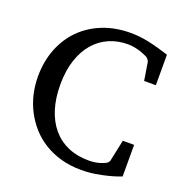

<svg xmlns="http://www.w3.org/2000/svg" viewBox="-127 -799 881 926"><g transform="rotate(20 313.5 -335.5)"><path d="M587.9 -22.9Q585.9 -22 568.8 -15.9Q551.8 -9.8 524.4 -2.7Q497.1 4.4 461.7 10.3Q426.3 16.1 388.2 16.1Q332 16.1 284.4 2.7Q236.8 -10.7 198 -34.7Q159.2 -58.6 129.6 -91.8Q100.1 -125 79.8 -164.1Q59.6 -203.1 49.3 -247.1Q39.1 -291 39.1 -336.9Q39.1 -414.6 64.5 -479Q89.8 -543.5 135.7 -589.6Q181.6 -635.7 246.1 -661.4Q310.5 -687 389.2 -687Q413.6 -687 436.3 -684.3Q459 -681.6 482.4 -676.8Q505.9 -671.9 531.7 -664.6Q557.6 -657.2 587.9 -647.9V-491.2H527.8L513.2 -582Q512.2 -588.9 506.3 -595.7Q500.5 -602.5 496.1 -605Q490.2 -607.4 480.7 -611.8Q471.2 -616.2 458 -620.4Q444.8 -624.5 428.7 -627.7Q412.6 -630.9 394 -630.9Q342.8 -630.9 298.8 -611.8Q254.9 -592.8 222.7 -555.7Q190.4 -518.6 172.1 -463.6Q153.8 -408.7 153.8 -336.9Q153.8 -267.1 171.1 -211.9Q188.5 -156.7 221.2 -118.2Q253.9 -79.6 300.8 -59.3Q347.7 -39.1 407.2 -39.1Q424.8 -39.1 439.2 -41.5Q453.6 -43.9 464.4 -47.1Q475.1 -50.3 481 -53Q486.8 -55.7 487.8 -56.2Q495.6 -59.1 500.5 -64.5Q505.4 -69.8 506.8 -76.2L529.8 -185.1H587.9Z"/></g></svg>

Font: BabelStone Ogham Pictish
Style: Bold
Weight: 700
Designer: Andrew West
Foundry: BabelStone
Version: Version 1.02 March 14, 2022